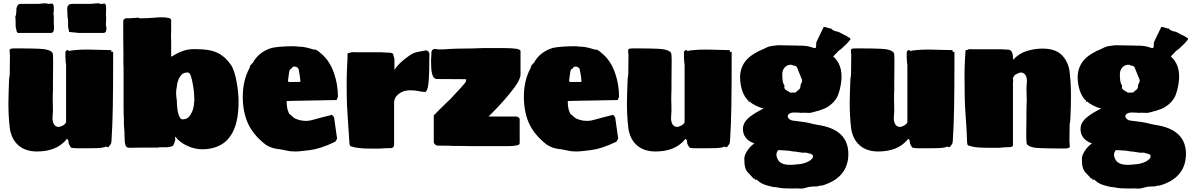

<svg xmlns="http://www.w3.org/2000/svg" viewBox="-20 -869 7087 1142"><path d="M650 -562Q653 -562 653 -557Q653 -451 652.5 -372Q652 -293 651 -233.5Q650 -174 648 -125.5Q646 -77 643 -30Q643 -17 637 -10Q631 -3 629 1Q628 2 628 2.5Q628 3 626 5L623 7Q622 6 615.5 4.5Q609 3 606 3L604 5Q602 7 600 7Q583 11 560 12Q537 13 488 13H446Q422 13 404 10Q398 5 389 -14Q388 -18 387.5 -26Q387 -34 385 -36Q384 -41 381 -41Q381 -41 375 -43V-38H374Q315 32 200 32Q131 32 89 -5Q47 -42 38 -109Q34 -143 32 -180Q30 -217 30 -257Q30 -290 31.5 -324.5Q33 -359 34 -397Q34 -402 36 -411.5Q38 -421 38 -431Q38 -449 38.5 -478Q39 -507 39 -532Q39 -543 39 -546Q39 -549 38 -550Q38 -555 37.5 -560Q37 -565 37 -569Q37 -576 42.5 -578.5Q48 -581 64 -581H113Q138 -581 162.5 -580.5Q187 -580 212 -579Q277 -577 293 -554Q296 -545 296 -510Q296 -472 295.5 -444Q295 -416 295 -391V-372Q295 -350 295 -337Q295 -324 294 -312Q293 -275 294.5 -241Q296 -207 293 -180Q289 -140 306.5 -123Q324 -106 353 -122Q369 -131 373 -142V-482Q370 -502 370 -514Q369 -516 369 -528V-553Q369 -571 383 -571Q389 -571 389 -566V-565Q400 -569 430 -571.5Q460 -574 488 -574H512L637 -571Q642 -571 642 -568Q643 -568 643 -567V-562Q642 -562 642 -559L647 -560Q649 -562 650 -562ZM86 -673 80 -679 73 -711V-740L72 -760L71 -766Q71 -775 75 -779L78 -810V-813L77 -818Q79 -824 81.5 -830Q84 -836 88 -841Q93 -846 106 -846H210Q226 -848 233.5 -848.5Q241 -849 245 -849Q253 -849 255 -849Q257 -849 258 -848Q263 -848 264 -847Q266 -846 271 -846H278Q281 -846 282 -847Q283 -848 285 -848H288Q300 -848 300 -823V-803Q299 -797 298.5 -792.5Q298 -788 298 -783Q298 -782 298.5 -781Q299 -780 300 -776V-723Q301 -721 301 -718Q301 -715 301 -700Q301 -675 285 -673ZM450 -673 391 -679 385 -711V-740Q385 -756 382 -766V-771Q381 -772 381 -779V-793Q380 -796 380 -800Q380 -804 380 -820Q380 -821 381 -822Q381 -823 380 -824V-828Q381 -829 382.5 -831Q384 -833 386 -836Q389 -842 393 -843Q404 -846 418 -846H522Q539 -848 546 -848.5Q553 -849 556 -849Q565 -849 567 -849Q569 -849 570 -848Q574 -848 575 -847Q577 -846 583 -846H590Q593 -846 594 -847Q595 -848 597 -848H600Q611 -848 611 -823V-810L610 -783V-780Q610 -777 611 -776V-744L610 -733V-723Q610 -714 611 -713Q612 -709 612.5 -706Q613 -703 613 -700Q613 -674 597 -673Z M714 -490Q714 -528 714 -553Q714 -578 713.5 -600.5Q713 -623 713 -653Q713 -683 713 -731Q713 -736 713 -743.5Q713 -751 720 -756.5Q727 -762 747 -760L805 -764L810 -760Q829 -760 853 -761Q877 -762 886 -763Q891 -763 897 -763.5Q903 -764 911 -765Q919 -766 927.5 -766Q936 -766 943 -766Q965 -766 981.5 -762.5Q998 -759 998 -748V-696L997 -639H998V-532Q1001 -532 1018.5 -543Q1036 -554 1066.5 -565.5Q1097 -577 1139 -577Q1187 -577 1224 -570.5Q1261 -564 1292 -544.5Q1323 -525 1351 -487Q1363 -471 1372 -444Q1381 -417 1387 -384.5Q1393 -352 1396 -321Q1399 -290 1399 -267Q1399 -162 1372 -99.5Q1345 -37 1296 -9Q1247 19 1182 19Q1140 19 1095 -1Q1050 -21 1024 -55Q1022 -55 1021 -53Q1021 -52 1021 -52Q1022 -50 1022 -48Q1024 -41 1021 -30.5Q1018 -20 1014 -11.5Q1010 -3 1008 -2Q994 7 965 7Q948 7 935.5 7Q923 7 917 9H816L749 10Q731 10 726 -6.5Q721 -23 721 -51Q721 -71 720 -89Q719 -107 717 -125V-155Q716 -166 715.5 -189.5Q715 -213 715 -247V-465L714 -487ZM1066 -159Q1090 -159 1103.5 -174Q1117 -189 1126 -213Q1131 -228 1133 -242.5Q1135 -257 1136 -274Q1136 -283 1134.5 -308Q1133 -333 1130 -351Q1123 -392 1116 -415Q1109 -438 1096 -438Q1065 -438 1049.5 -411.5Q1034 -385 1032 -356Q1032 -352 1031 -347.5Q1030 -343 1029 -338L1028 -328Q1027 -311 1028.5 -296.5Q1030 -282 1032 -269Q1032 -224 1041 -191Q1050 -159 1066 -159ZM1021 -52Q1021 -49 1021 -52Q1021 -52 1021 -53Q1021 -53 1021 -53Q1022 -55 1021 -60Q1021 -56 1021 -53Z M1731 -594Q1735 -594 1740 -593.5Q1745 -593 1752 -592Q1754 -592 1759 -591.5Q1764 -591 1770 -591Q1791 -591 1847 -574H1853Q1860 -574 1864 -571Q1865 -570 1866 -568.5Q1867 -567 1868 -567Q1873 -567 1874 -564L1893 -548Q1942 -506 1967 -433Q1990 -366 1990 -293L1982 -274L1714 -269L1685 -268L1686 -242L1690 -218L1699 -194L1725 -171Q1736 -162 1756.5 -156Q1777 -150 1799 -150H1804Q1821 -150 1846 -157.5Q1871 -165 1899 -172L1955 -186L1967 -171L1985 -44L1974 -26Q1928 -4 1891 8Q1854 20 1822 24Q1794 27 1773.5 29.5Q1753 32 1735 32Q1705 32 1681 26Q1657 20 1631 17Q1594 13 1561 -8Q1491 -62 1458.5 -127.5Q1426 -193 1424 -284Q1422 -387 1464 -464L1469 -481Q1473 -483 1473.5 -484.5Q1474 -486 1475 -486L1477 -490L1483 -494Q1518 -560 1596 -584Q1643 -594 1731 -594ZM1731 -473Q1728 -473 1724 -472.5Q1720 -472 1718 -467Q1716 -461 1709 -459Q1702 -457 1699 -434Q1696 -409 1693.5 -395Q1691 -381 1701 -381L1767 -382L1764 -412L1761 -431L1757 -452Q1757 -456 1755.5 -458Q1754 -460 1753 -464L1743 -471Q1737 -473 1731 -473Z M2197 15Q2147 15 2119 12Q2091 9 2070 2Q2064 2 2062 -3Q2058 -12 2058 -23L2047 -192Q2045 -220 2044 -244Q2043 -268 2042.5 -296.5Q2042 -325 2042 -364V-393L2043 -435L2045 -485L2047 -522Q2047 -539 2047 -543.5Q2047 -548 2048 -551Q2048 -554 2052 -554Q2061 -554 2070 -558Q2072 -558 2074 -558Q2076 -558 2080 -559Q2082 -559 2085.5 -559Q2089 -559 2091 -558H2232Q2247 -558 2252 -558Q2257 -558 2261 -557L2292 -556Q2304 -555 2309.5 -554Q2315 -553 2318 -547L2326 -519V-453Q2350 -493 2413 -537Q2439 -556 2464 -560Q2489 -564 2506 -568Q2518 -571 2526 -564.5Q2534 -558 2534 -545Q2534 -420 2528 -370.5Q2522 -321 2506 -322Q2488 -323 2467.5 -327.5Q2447 -332 2420 -332Q2379 -332 2351.5 -310.5Q2324 -289 2324 -257V-7Q2324 -2 2322 -1Q2321 0 2321 4Q2320 8 2316 8Q2317 8 2313 10L2308 12Q2269 12 2234 15Z M3008 0H2850Q2801 0 2775.5 0Q2750 0 2738 -0.5Q2726 -1 2716 -1Q2684 -1 2673 -1Q2662 -1 2655 -2L2582 -3Q2575 -3 2567.5 -10Q2560 -17 2560 -24V-183L2602 -225Q2619 -242 2634.5 -257Q2650 -272 2657 -278L2723 -349Q2725 -352 2728 -355Q2731 -358 2734 -362Q2753 -381 2753 -393Q2753 -398 2749 -398L2579 -399Q2555 -399 2548 -440Q2544 -457 2544 -505V-518Q2545 -527 2545.5 -538Q2546 -549 2546 -558Q2548 -564 2548 -566L2551 -571Q2558 -578 2569 -578Q2577 -578 2580 -576L2591 -575Q2624 -575 2657 -578Q2678 -579 2694 -579.5Q2710 -580 2722 -580Q2787 -580 2850 -583H2980Q3028 -583 3058 -578L3074 -571Q3075 -568 3075.5 -566.5Q3076 -565 3076 -564V-425Q3076 -412 3069 -398Q3064 -386 3057.5 -375Q3051 -364 3043 -353Q2982 -270 2886 -176H3049Q3057 -176 3064 -171Q3071 -166 3071 -159V-19Q3071 -12 3066 -8.5Q3061 -5 3045 -3Q3033 0 3008 0Z M3403 -594Q3407 -594 3412 -593.5Q3417 -593 3424 -592Q3426 -592 3431 -591.5Q3436 -591 3442 -591Q3463 -591 3519 -574H3525Q3532 -574 3536 -571Q3537 -570 3538 -568.5Q3539 -567 3540 -567Q3545 -567 3546 -564L3565 -548Q3614 -506 3639 -433Q3662 -366 3662 -293L3654 -274L3386 -269L3357 -268L3358 -242L3362 -218L3371 -194L3397 -171Q3408 -162 3428.5 -156Q3449 -150 3471 -150H3476Q3493 -150 3518 -157.5Q3543 -165 3571 -172L3627 -186L3639 -171L3657 -44L3646 -26Q3600 -4 3563 8Q3526 20 3494 24Q3466 27 3445.5 29.5Q3425 32 3407 32Q3377 32 3353 26Q3329 20 3303 17Q3266 13 3233 -8Q3163 -62 3130.5 -127.5Q3098 -193 3096 -284Q3094 -387 3136 -464L3141 -481Q3145 -483 3145.5 -484.5Q3146 -486 3147 -486L3149 -490L3155 -494Q3190 -560 3268 -584Q3315 -594 3403 -594ZM3403 -473Q3400 -473 3396 -472.5Q3392 -472 3390 -467Q3388 -461 3381 -459Q3374 -457 3371 -434Q3368 -409 3365.5 -395Q3363 -381 3373 -381L3439 -382L3436 -412L3433 -431L3429 -452Q3429 -456 3427.5 -458Q3426 -460 3425 -464L3415 -471Q3409 -473 3403 -473Z M4329 -562Q4332 -562 4332 -557Q4332 -451 4331.5 -372Q4331 -293 4330 -233.5Q4329 -174 4327 -125.5Q4325 -77 4322 -30Q4322 -17 4316 -10Q4310 -3 4308 1Q4307 2 4307 2.5Q4307 3 4305 5L4302 7Q4301 6 4294.5 4.5Q4288 3 4285 3L4283 5Q4281 7 4279 7Q4262 11 4239 12Q4216 13 4167 13H4125Q4101 13 4083 10Q4077 5 4068 -14Q4067 -18 4066.5 -26Q4066 -34 4064 -36Q4063 -41 4060 -41Q4060 -41 4054 -43V-38H4053Q3994 32 3879 32Q3810 32 3768 -5Q3726 -42 3717 -109Q3713 -143 3711 -180Q3709 -217 3709 -257Q3709 -290 3710.5 -324.5Q3712 -359 3713 -397Q3713 -402 3715 -411.5Q3717 -421 3717 -431Q3717 -449 3717.5 -478Q3718 -507 3718 -532Q3718 -543 3718 -546Q3718 -549 3717 -550Q3717 -555 3716.5 -560Q3716 -565 3716 -569Q3716 -576 3721.5 -578.5Q3727 -581 3743 -581H3792Q3817 -581 3841.5 -580.5Q3866 -580 3891 -579Q3956 -577 3972 -554Q3975 -545 3975 -510Q3975 -472 3974.5 -444Q3974 -416 3974 -391V-372Q3974 -350 3974 -337Q3974 -324 3973 -312Q3972 -275 3973.5 -241Q3975 -207 3972 -180Q3968 -140 3985.5 -123Q4003 -106 4032 -122Q4048 -131 4052 -142V-482Q4049 -502 4049 -514Q4048 -516 4048 -528V-553Q4048 -571 4062 -571Q4068 -571 4068 -566V-565Q4079 -569 4109 -571.5Q4139 -574 4167 -574H4191L4316 -571Q4321 -571 4321 -568Q4322 -568 4322 -567V-562Q4321 -562 4321 -559L4326 -560Q4328 -562 4329 -562Z M4683 252Q4651 252 4634.5 250.5Q4618 249 4607 246.5Q4596 244 4578 243Q4537 234 4517.5 225Q4498 216 4481 200H4470L4469 193H4461L4454 184Q4439 168 4428.5 157Q4418 146 4412.5 128Q4407 110 4407 75Q4407 55 4424.5 28Q4442 1 4467 -16Q4396 -41 4399 -108Q4401 -137 4426 -161.5Q4451 -186 4494 -209L4520 -223H4524Q4501 -228 4475 -241Q4449 -254 4441 -264H4432V-272Q4431 -272 4430 -272.5Q4429 -273 4427 -273L4418 -285Q4400 -308 4390.5 -344Q4381 -380 4382 -417Q4385 -473 4419.5 -512Q4454 -551 4529 -581Q4548 -592 4567.5 -595Q4587 -598 4606 -600Q4631 -600 4660 -599Q4689 -598 4717 -598H4722Q4726 -598 4726 -597Q4735 -598 4759 -597Q4773 -596 4782 -594.5Q4791 -593 4801 -590L4820 -584Q4831 -581 4833 -587.5Q4835 -594 4834.5 -604Q4834 -614 4837 -621Q4845 -638 4855.5 -659.5Q4866 -681 4879 -708L4886 -709L4916 -700Q4923 -700 4925 -698Q4928 -694 4930 -693Q4932 -692 4933 -690L4953 -682Q4957 -684 4964 -680L4977 -675L4980 -672Q4984 -672 4985 -671Q4988 -668 4988 -668Q4990 -670 4990 -667Q4992 -667 4993 -666L4996 -664L5018 -654L5021 -650Q5025 -650 5025 -649Q5028 -646 5030 -646L5035 -643Q5041 -637 5037 -633Q5030 -625 5024 -617.5Q5018 -610 4993 -587Q4991 -584 4987.5 -581.5Q4984 -579 4982 -577L4967 -566Q4962 -562 4962 -560L4953 -551Q4950 -548 4945 -543Q4940 -538 4936 -533Q4990 -486 4985 -399Q4983 -368 4974.5 -335Q4966 -302 4956 -286Q4943 -264 4920 -245.5Q4897 -227 4873 -219L4853 -212Q4850 -211 4847 -209H4841Q4839 -208 4830.5 -205.5Q4822 -203 4801 -198Q4795 -197 4788 -197.5Q4781 -198 4779 -198Q4766 -198 4758.5 -198.5Q4751 -199 4749 -198Q4744 -197 4736.5 -198.5Q4729 -200 4724 -199Q4694 -202 4680 -195.5Q4666 -189 4665.5 -179Q4665 -169 4675 -160.5Q4685 -152 4702 -151Q4747 -146 4767.5 -142.5Q4788 -139 4797.5 -136.5Q4807 -134 4816 -131.5Q4825 -129 4845 -126Q5027 -99 5026 49Q5024 191 4865 236Q4863 236 4862 234Q4861 232 4856 236Q4855 237 4851 237Q4845 240 4833 240H4826Q4798 240 4774 247.5Q4750 255 4730 252Q4725 251 4716 251.5Q4707 252 4704 252ZM4692 -318 4712 -319 4730 -335 4735 -338 4741 -352V-361Q4743 -366 4744.5 -370.5Q4746 -375 4750 -382V-386L4751 -393L4725 -457Q4721 -474 4710 -477Q4695 -480 4692 -482Q4689 -484 4680 -484Q4678 -484 4673 -482.5Q4668 -481 4661 -479Q4633 -461 4633 -428V-420Q4633 -403 4635.5 -387.5Q4638 -372 4642 -367Q4647 -360 4646 -356Q4645 -352 4645 -350Q4645 -340 4654.5 -334Q4664 -328 4674 -322Q4676 -320 4680 -318.5Q4684 -317 4692 -318ZM4745 106Q4779 99 4798 85.5Q4817 72 4816 59.5Q4815 47 4789 43Q4779 41 4779.5 40Q4780 39 4775 39H4749Q4748 38 4740 37Q4732 36 4723 35Q4712 33 4715 32.5Q4718 32 4710 33Q4697 32 4691.5 31Q4686 30 4681.5 29Q4677 28 4666 27Q4653 26 4636.5 25Q4620 24 4615 24Q4607 24 4607 25Q4607 26 4605 29L4601 37Q4595 49 4601 67.5Q4607 86 4620 96Q4637 109 4665.5 111Q4694 113 4745 106Z M5654 -562Q5657 -562 5657 -557Q5657 -451 5656.5 -372Q5656 -293 5655 -233.5Q5654 -174 5652 -125.5Q5650 -77 5647 -30Q5647 -17 5641 -10Q5635 -3 5633 1Q5632 2 5632 2.5Q5632 3 5630 5L5627 7Q5626 6 5619.5 4.5Q5613 3 5610 3L5608 5Q5606 7 5604 7Q5587 11 5564 12Q5541 13 5492 13H5450Q5426 13 5408 10Q5402 5 5393 -14Q5392 -18 5391.5 -26Q5391 -34 5389 -36Q5388 -41 5385 -41Q5385 -41 5379 -43V-38H5378Q5319 32 5204 32Q5135 32 5093 -5Q5051 -42 5042 -109Q5038 -143 5036 -180Q5034 -217 5034 -257Q5034 -290 5035.5 -324.5Q5037 -359 5038 -397Q5038 -402 5040 -411.5Q5042 -421 5042 -431Q5042 -449 5042.5 -478Q5043 -507 5043 -532Q5043 -543 5043 -546Q5043 -549 5042 -550Q5042 -555 5041.5 -560Q5041 -565 5041 -569Q5041 -576 5046.5 -578.5Q5052 -581 5068 -581H5117Q5142 -581 5166.5 -580.5Q5191 -580 5216 -579Q5281 -577 5297 -554Q5300 -545 5300 -510Q5300 -472 5299.5 -444Q5299 -416 5299 -391V-372Q5299 -350 5299 -337Q5299 -324 5298 -312Q5297 -275 5298.5 -241Q5300 -207 5297 -180Q5293 -140 5310.5 -123Q5328 -106 5357 -122Q5373 -131 5377 -142V-482Q5374 -502 5374 -514Q5373 -516 5373 -528V-553Q5373 -571 5387 -571Q5393 -571 5393 -566V-565Q5404 -569 5434 -571.5Q5464 -574 5492 -574H5516L5641 -571Q5646 -571 5646 -568Q5647 -568 5647 -567V-562Q5646 -562 5646 -559L5651 -560Q5653 -562 5654 -562Z M6267 14Q6242 14 6217.5 13.5Q6193 13 6168 12Q6104 11 6087 -13Q6086 -18 6085 -29.5Q6084 -41 6084 -57Q6084 -95 6084.5 -115Q6085 -135 6085 -160V-179Q6085 -188 6085 -202.5Q6085 -217 6086 -239Q6088 -277 6086 -310.5Q6084 -344 6087 -371Q6092 -412 6074 -429Q6056 -446 6027 -429Q6017 -425 6012 -418Q6007 -411 6005 -403V-394Q6005 -396 6005.5 -397Q6006 -398 6006 -399V-383H6005V-6Q6004 -4 6004 0Q6003 3 5998 3Q5996 3 5995 4Q5994 5 5993 5Q5992 5 5990 6Q5973 6 5956.5 7Q5940 8 5925 10H5858Q5818 10 5791.5 7.5Q5765 5 5742 -3Q5738 -3 5735 -8Q5732 -15 5732 -28Q5730 -87 5727 -129.5Q5724 -172 5722 -203Q5719 -241 5718 -297.5Q5717 -354 5717 -411V-439L5718 -483L5720 -523L5722 -550Q5722 -553 5722 -559Q5722 -565 5723 -568Q5723 -571 5726 -571Q5734 -571 5742 -576Q5743 -576 5745.5 -576Q5748 -576 5751 -577Q5758 -577 5761 -576H5923Q5931 -576 5937.5 -576Q5944 -576 5948 -575L5976 -574Q5992 -573 5998.5 -559.5Q6005 -546 6005 -529L6006 -526V-513Q6040 -551 6087 -565.5Q6134 -580 6180 -580Q6259 -580 6297 -540Q6335 -500 6342 -442Q6345 -419 6347.5 -384Q6350 -349 6350 -294Q6350 -261 6349 -226.5Q6348 -192 6346 -154Q6346 -149 6344 -140Q6342 -131 6342 -120Q6342 -102 6341.5 -81Q6341 -60 6341 -35Q6341 -29 6341 -24Q6341 -19 6342 -17Q6342 -12 6342.5 -7Q6343 -2 6343 2Q6343 14 6316 14Z M6691 252Q6659 252 6642.5 250.5Q6626 249 6615 246.5Q6604 244 6586 243Q6545 234 6525.5 225Q6506 216 6489 200H6478L6477 193H6469L6462 184Q6447 168 6436.5 157Q6426 146 6420.5 128Q6415 110 6415 75Q6415 55 6432.5 28Q6450 1 6475 -16Q6404 -41 6407 -108Q6409 -137 6434 -161.5Q6459 -186 6502 -209L6528 -223H6532Q6509 -228 6483 -241Q6457 -254 6449 -264H6440V-272Q6439 -272 6438 -272.5Q6437 -273 6435 -273L6426 -285Q6408 -308 6398.5 -344Q6389 -380 6390 -417Q6393 -473 6427.5 -512Q6462 -551 6537 -581Q6556 -592 6575.5 -595Q6595 -598 6614 -600Q6639 -600 6668 -599Q6697 -598 6725 -598H6730Q6734 -598 6734 -597Q6743 -598 6767 -597Q6781 -596 6790 -594.5Q6799 -593 6809 -590L6828 -584Q6839 -581 6841 -587.5Q6843 -594 6842.5 -604Q6842 -614 6845 -621Q6853 -638 6863.5 -659.5Q6874 -681 6887 -708L6894 -709L6924 -700Q6931 -700 6933 -698Q6936 -694 6938 -693Q6940 -692 6941 -690L6961 -682Q6965 -684 6972 -680L6985 -675L6988 -672Q6992 -672 6993 -671Q6996 -668 6996 -668Q6998 -670 6998 -667Q7000 -667 7001 -666L7004 -664L7026 -654L7029 -650Q7033 -650 7033 -649Q7036 -646 7038 -646L7043 -643Q7049 -637 7045 -633Q7038 -625 7032 -617.5Q7026 -610 7001 -587Q6999 -584 6995.5 -581.5Q6992 -579 6990 -577L6975 -566Q6970 -562 6970 -560L6961 -551Q6958 -548 6953 -543Q6948 -538 6944 -533Q6998 -486 6993 -399Q6991 -368 6982.5 -335Q6974 -302 6964 -286Q6951 -264 6928 -245.5Q6905 -227 6881 -219L6861 -212Q6858 -211 6855 -209H6849Q6847 -208 6838.5 -205.5Q6830 -203 6809 -198Q6803 -197 6796 -197.5Q6789 -198 6787 -198Q6774 -198 6766.5 -198.5Q6759 -199 6757 -198Q6752 -197 6744.5 -198.5Q6737 -200 6732 -199Q6702 -202 6688 -195.5Q6674 -189 6673.5 -179Q6673 -169 6683 -160.5Q6693 -152 6710 -151Q6755 -146 6775.5 -142.5Q6796 -139 6805.5 -136.5Q6815 -134 6824 -131.5Q6833 -129 6853 -126Q7035 -99 7034 49Q7032 191 6873 236Q6871 236 6870 234Q6869 232 6864 236Q6863 237 6859 237Q6853 240 6841 240H6834Q6806 240 6782 247.5Q6758 255 6738 252Q6733 251 6724 251.5Q6715 252 6712 252ZM6700 -318 6720 -319 6738 -335 6743 -338 6749 -352V-361Q6751 -366 6752.5 -370.5Q6754 -375 6758 -382V-386L6759 -393L6733 -457Q6729 -474 6718 -477Q6703 -480 6700 -482Q6697 -484 6688 -484Q6686 -484 6681 -482.5Q6676 -481 6669 -479Q6641 -461 6641 -428V-420Q6641 -403 6643.5 -387.5Q6646 -372 6650 -367Q6655 -360 6654 -356Q6653 -352 6653 -350Q6653 -340 6662.5 -334Q6672 -328 6682 -322Q6684 -320 6688 -318.5Q6692 -317 6700 -318ZM6753 106Q6787 99 6806 85.5Q6825 72 6824 59.5Q6823 47 6797 43Q6787 41 6787.5 40Q6788 39 6783 39H6757Q6756 38 6748 37Q6740 36 6731 35Q6720 33 6723 32.5Q6726 32 6718 33Q6705 32 6699.5 31Q6694 30 6689.5 29Q6685 28 6674 27Q6661 26 6644.5 25Q6628 24 6623 24Q6615 24 6615 25Q6615 26 6613 29L6609 37Q6603 49 6609 67.5Q6615 86 6628 96Q6645 109 6673.5 111Q6702 113 6753 106Z"/></svg>

Font: Sigmar
Style: Regular
Weight: 400
Designer: Vernon Adams
Foundry: Vernon Adams
Version: Version 1.000; ttfautohint (v1.8.4.7-5d5b);gftools[0.9.24]